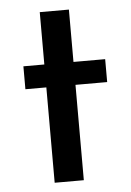

<svg xmlns="http://www.w3.org/2000/svg" viewBox="-47 -639 460 676"><g transform="rotate(-5 183.0 -301.5)"><path d="M119 -603H222V-418H334V-337H222V0H119V-337H45V-418H119Z"/></g></svg>

Font: Josefin Sans Thin Medium
Style: Regular
Weight: 500
Version: Version 2.000